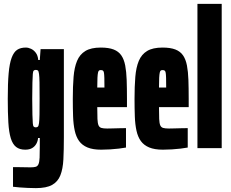

<svg xmlns="http://www.w3.org/2000/svg" viewBox="-20 -763 1188 989"><path d="M165 206Q145 206 123.5 205Q102 204 82 202.5Q62 201 47 199V98Q62 98 77 98Q92 98 107 98.5Q122 99 137 99Q155 99 164.5 96Q174 93 178.5 82Q183 71 184 49Q185 27 185 -11V-52H176Q175 -37 167.5 -23Q160 -9 146 -0.5Q132 8 110 8Q81 8 63 -6Q45 -20 35.5 -51Q26 -82 23 -132Q20 -182 20 -254Q20 -334 24.5 -385Q29 -436 40 -465.5Q51 -495 68.5 -506.5Q86 -518 113 -518Q126 -518 140 -511.5Q154 -505 164.5 -491Q175 -477 177 -454H185L189 -510H309V-56Q309 9 306.5 58Q304 107 291 140Q278 173 248.5 189.5Q219 206 165 206ZM164 -107Q171 -107 175 -110.5Q179 -114 181 -129Q183 -144 183.5 -173.5Q184 -203 184 -255Q184 -308 183.5 -338Q183 -368 181 -382Q179 -397 175 -400Q171 -403 164 -403Q158 -403 154 -399.5Q150 -396 149 -382Q148 -368 147 -338Q146 -308 146 -255Q146 -202 147 -172Q148 -142 149 -128Q150 -114 154 -110.5Q158 -107 164 -107Z M501 8Q458 8 430.5 -3.5Q403 -15 387.5 -36.5Q372 -58 365 -90Q358 -122 356.5 -163Q355 -204 355 -254Q355 -318 359 -367Q363 -416 377 -449.5Q391 -483 420 -500.5Q449 -518 499 -518Q540 -518 565.5 -508Q591 -498 605 -477.5Q619 -457 625 -425.5Q631 -394 632.5 -351.5Q634 -309 634 -254V-211H481Q481 -172 482 -150Q483 -128 487.5 -117.5Q492 -107 502.5 -104Q513 -101 532 -101Q540 -101 558 -101.5Q576 -102 596 -102.5Q616 -103 629 -103V-3Q614 0 592.5 2.5Q571 5 547.5 6.5Q524 8 501 8ZM518 -292V-312Q518 -343 517.5 -361Q517 -379 515.5 -388Q514 -397 510 -399.5Q506 -402 499 -402Q494 -402 490.5 -400Q487 -398 485 -389.5Q483 -381 482 -362.5Q481 -344 481 -312H538Z M819 8Q776 8 748.5 -3.5Q721 -15 705.5 -36.5Q690 -58 683 -90Q676 -122 674.5 -163Q673 -204 673 -254Q673 -318 677 -367Q681 -416 695 -449.5Q709 -483 738 -500.5Q767 -518 817 -518Q858 -518 883.5 -508Q909 -498 923 -477.5Q937 -457 943 -425.5Q949 -394 950.5 -351.5Q952 -309 952 -254V-211H799Q799 -172 800 -150Q801 -128 805.5 -117.5Q810 -107 820.5 -104Q831 -101 850 -101Q858 -101 876 -101.5Q894 -102 914 -102.5Q934 -103 947 -103V-3Q932 0 910.5 2.5Q889 5 865.5 6.5Q842 8 819 8ZM836 -292V-312Q836 -343 835.5 -361Q835 -379 833.5 -388Q832 -397 828 -399.5Q824 -402 817 -402Q812 -402 808.5 -400Q805 -398 803 -389.5Q801 -381 800 -362.5Q799 -344 799 -312H856Z M997 0V-743H1122V0Z"/></svg>

Font: Saira UltraCondensed Black
Style: Regular
Weight: 900
Width: 1
Designer: Hector Gatti with collaboration of the Omnibus-Type team
Foundry: Omnibus-Type
Version: Version 1.101